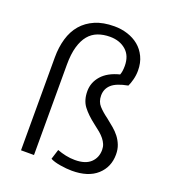

<svg xmlns="http://www.w3.org/2000/svg" viewBox="-133 -821 836 931"><g transform="rotate(20 285.0 -355.5)"><path d="M78 0V-480Q78 -532 91 -576.5Q104 -621 131 -652.5Q158 -684 199.5 -702Q241 -720 299 -720Q335 -720 367.5 -709.5Q400 -699 424.5 -679Q449 -659 464 -628Q479 -597 479 -557Q479 -533 473 -510Q467 -487 460 -473Q401 -462 376.5 -439.5Q352 -417 352 -383Q352 -351 370.5 -330.5Q389 -310 418 -289L456 -258Q474 -243 487.5 -225.5Q501 -208 509.5 -186.5Q518 -165 518 -138Q518 -73 472.5 -32Q427 9 343 9Q316 9 282.5 3.5Q249 -2 231 -12L247 -63Q268 -55 291.5 -50Q315 -45 339 -45Q393 -45 420 -70.5Q447 -96 447 -136Q447 -152 441.5 -165Q436 -178 426.5 -190Q417 -202 403 -214L370 -240Q328 -272 305 -302.5Q282 -333 282 -380Q282 -425 313 -460Q344 -495 404 -510Q411 -527 411 -556Q411 -609 378.5 -637Q346 -665 296 -665Q262 -665 234 -654.5Q206 -644 186.5 -620.5Q167 -597 156 -559Q145 -521 145 -466V0Z"/></g></svg>

Font: Mukta Light
Style: Regular
Weight: 300
Designer: Girish Dalvi and Yashodeep Gholap
Foundry: Ek Type
Version: Version 2.538;PS 1.002;hotconv 16.6.51;makeotf.lib2.5.65220;